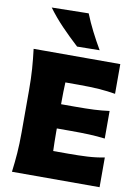

<svg xmlns="http://www.w3.org/2000/svg" viewBox="-114 -1184 919 1258"><g transform="rotate(10 345.5 -554.5)"><path d="M56.2 0Q64.5 -64.9 69.1 -126.2Q73.7 -187.5 73.7 -265.1V-543.9Q73.7 -624 69.1 -687.5Q64.5 -751 56.2 -817.9H632.8V-620.1Q581.5 -628.9 523.7 -633.1Q465.8 -637.2 387.2 -637.2H299.3Q296.4 -576.7 296.4 -507.3V-491.7H389.6Q462.9 -491.7 515.4 -494.1Q567.9 -496.6 617.2 -503.4V-319.8Q565.4 -326.2 512.9 -328.4Q460.4 -330.6 389.6 -330.6H296.4V-301.8Q296.4 -268.6 297.1 -239Q297.9 -209.5 298.8 -180.7H402.3Q467.8 -180.7 526.4 -183.8Q585 -187 639.2 -197.8V0ZM334 -881.8Q275.4 -935.5 221.9 -991.2Q168.5 -1046.9 126 -1105L371.1 -1109.4Q394 -1052.2 422.4 -996.3Q450.7 -940.4 483.9 -883.8Z"/></g></svg>

Font: Pinar-DS1-FD ExtraBold
Style: Regular
Weight: 800
Designer: Amin Abedi
Version: Version 2.000